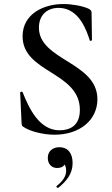

<svg xmlns="http://www.w3.org/2000/svg" viewBox="-20 -656 555 952"><path d="M173 -519C173 -579 211 -617 271 -617C375 -617 412 -496 425 -456C427 -451 436 -454 436 -458L434 -594C434 -602 430 -607 419 -613C387 -627 338 -636 294 -636C196 -636 92 -587 92 -476C92 -294 376 -301 376 -111C376 -32 326 -10 275 -10C176 -10 125 -116 92 -199C90 -203 79 -202 80 -196L87 -45C88 -34 90 -30 96 -27C127 -5 194 12 250 12C376 12 463 -61 463 -164C463 -349 173 -356 173 -519ZM274 74C244 74 217 91 217 127C217 157 236 177 263 177C281 177 294 171 300 160C305 166 308 176 308 191C308 220 288 245 261 266C257 270 264 278 269 275C309 243 340 206 340 153C340 105 318 74 274 74Z"/></svg>

Font: Cormorant SC Semi
Style: Regular
Weight: 600
Designer: Christian Thalmann (Catharsis Fonts)
Version: Version 1.000;PS 001.000;hotconv 1.0.70;makeotf.lib2.5.58329